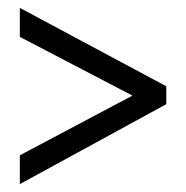

<svg xmlns="http://www.w3.org/2000/svg" viewBox="-20 -596 467 482"><path d="M29.8 -206.1 312.5 -356 29.8 -503.4V-576.2L397.5 -379.4V-334.5L29.8 -133.8Z"/></svg>

Font: Open Sans Condensed
Style: Regular
Weight: 400
Width: 3
Designer: Monotype Design Team
Foundry: Monotype Imaging Inc.
Version: Version 3.000